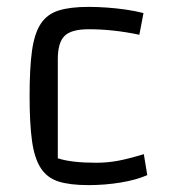

<svg xmlns="http://www.w3.org/2000/svg" viewBox="-20 -529 493 558"><path d="M237 9Q183 9 150 -1.5Q117 -12 98.5 -40.5Q80 -69 73 -119.5Q66 -170 66 -250Q66 -331 73 -381.5Q80 -432 98.5 -460Q117 -488 150.5 -498.5Q184 -509 237 -509Q263 -509 291 -507Q319 -505 346.5 -501Q374 -497 397 -491L385 -428Q347 -436 310.5 -440Q274 -444 238 -444Q187 -444 167.5 -424.5Q148 -405 148 -357V-69Q187 -56 260 -56Q291 -56 321.5 -61.5Q352 -67 398 -81L408 -20Q376 -6 330.5 1.5Q285 9 237 9Z"/></svg>

Font: Changa ExtraLight Light
Style: Regular
Weight: 300
Version: Version 3.002; ttfautohint (v1.8.2)